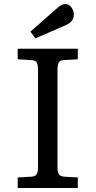

<svg xmlns="http://www.w3.org/2000/svg" viewBox="-20 -945 480 965"><path d="M69 0V-53L138 -57Q155 -58 163 -67.5Q171 -77 171 -108V-596Q171 -617 165.5 -629.5Q160 -642 135 -643L69 -647V-700H371V-647L301 -643Q282 -642 275.5 -631Q269 -620 269 -592V-104Q269 -82 275 -70.5Q281 -59 303 -57L371 -53V0ZM158 -752 133 -786 267 -904Q291 -925 308 -925Q327 -925 339 -908Q351 -891 351 -874Q351 -853 340 -839.5Q329 -826 309 -818Z"/></svg>

Font: Literata 7pt
Style: Regular
Weight: 400
Designer: Latin by Veronika Burian and Jose Scaglione. Greek by Irene Vlachou. Cyrillic by Vera Evstafieva.
Foundry: TypeTogether
Version: Version 3.002